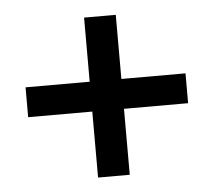

<svg xmlns="http://www.w3.org/2000/svg" viewBox="-40 -544 577 519"><g transform="rotate(-5 249.0 -284.0)"><path d="M206 -67V-246H32V-327H206V-501H292V-327H466V-246H292V-67Z"/></g></svg>

Font: Nunito Sans 10pt Condensed
Style: Bold
Weight: 700
Width: 3
Designer: Vernon Adams
Foundry: Vernon Adams
Version: Version 3.101;gftools[0.9.27]